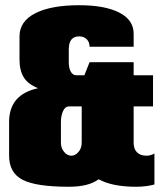

<svg xmlns="http://www.w3.org/2000/svg" viewBox="-20 -710 630 740"><path d="M495.1 -299.8V-160.2Q495.1 -135.7 508.1 -122.8Q521 -109.9 544.9 -109.9Q560.1 -109.9 575.2 -118.2V1Q543.9 9.8 504.9 9.8Q413.1 9.8 359.9 -19Q321.8 9.8 245.1 9.8Q119.1 9.8 67.1 -17.1Q15.1 -43.9 15.1 -109.9V-240.2Q15.1 -346.2 127 -370.1Q88.4 -384.8 71.8 -411.6Q55.2 -438.5 55.2 -480V-569.8Q55.2 -627.9 116 -658.9Q176.8 -689.9 285.2 -689.9Q383.8 -689.9 439.5 -661.6Q495.1 -633.3 495.1 -580.1V-529.8H325.2Q325.2 -547.9 314.2 -558.8Q303.2 -569.8 285.2 -569.8Q245.1 -569.8 245.1 -520V-470.2Q245.1 -447.3 252.9 -433.6Q260.7 -419.9 274.9 -419.9H305.2L325.2 -470.2H495.1V-419.9H569.8V-299.8ZM294.9 -299.8H245.1Q231.4 -299.8 223.1 -282Q214.8 -264.2 214.8 -240.2V-160.2Q214.8 -138.7 227.3 -124.3Q239.7 -109.9 254.9 -109.9Q270 -109.9 282.5 -124.3Q294.9 -138.7 294.9 -160.2Z"/></svg>

Font: Mikodacs
Style: Regular
Weight: 400
Designer: gluk (gluksza@wp.pl)
Foundry: gluk (gluksza@wp.pl)
Version: Version 0.28